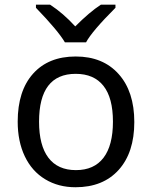

<svg xmlns="http://www.w3.org/2000/svg" viewBox="-20 -786 645 816"><path d="M146 -269Q146 -168 185.8 -115.5Q225.6 -63 302.7 -63Q379.9 -63 419.9 -115.5Q460 -168 460 -269Q460 -370.1 419.7 -421.1Q379.4 -472.2 301.8 -472.2Q146 -472.2 146 -269ZM300.8 9.8Q228 9.8 171.9 -24.2Q115.7 -58.1 85.4 -121.6Q55.2 -185.1 55.2 -269Q55.2 -399.9 120.6 -472.9Q186 -545.9 301.8 -545.9Q417.5 -545.9 484.1 -471.4Q550.8 -397 550.8 -267.3Q550.8 -137.7 484.4 -64Q418 9.8 300.8 9.8ZM132.8 -766.1H192.9Q248.5 -730 299.8 -673.8Q361.3 -735.4 408.7 -766.1H470.7V-752.9Q370.6 -652.8 345.7 -606H255.9Q226.6 -655.8 132.8 -752.9Z"/></svg>

Font: NotoSans
Style: Regular
Weight: 400
Designer: Monotype Design team
Foundry: Monotype Imaging Inc.
Version: Version 1.04